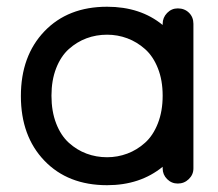

<svg xmlns="http://www.w3.org/2000/svg" viewBox="-20 -540 648 570"><path d="M507.8 -515.1Q527.8 -515.1 541 -502.2Q554.2 -489.3 554.2 -469.2V-40Q554.2 -21.5 540.5 -8.3Q526.9 4.9 507.8 4.9Q489.3 4.9 476.1 -8.3Q462.9 -21.5 462.9 -40V-44.9Q396 9.8 297.9 9.8Q181.6 9.8 111.8 -63Q42 -135.7 42 -254.9Q42 -374 111.8 -447Q181.6 -520 297.9 -520Q397 -520 462.9 -465.8V-469.2Q462.9 -487.8 476.1 -501.5Q489.3 -515.1 507.8 -515.1ZM297.9 -73.2Q329.1 -73.2 357.9 -84Q386.7 -94.7 410.6 -116.2Q434.6 -137.7 448.7 -173.8Q462.9 -210 462.9 -255.9Q462.9 -301.8 448.7 -337.4Q434.6 -373 410.6 -394.3Q386.7 -415.5 357.9 -426.3Q329.1 -437 297.9 -437Q265.6 -437 236.8 -426.3Q208 -415.5 184.3 -394.3Q160.6 -373 146.7 -337.4Q132.8 -301.8 132.8 -255.9Q132.8 -209.5 146.7 -173.6Q160.6 -137.7 184.3 -116.2Q208 -94.7 236.8 -84Q265.6 -73.2 297.9 -73.2Z"/></svg>

Font: Aka-Acid-Varela
Style: Regular
Weight: 400
Designer: Joe Prince, Avraham Cornfeld, Cyberella
Foundry: Joe Prince, Avraham Cornfeld, Cyberella
Version: Version 2.000; ttfautohint (v1.5.33-1714) -l 8 -r 50 -G 200 